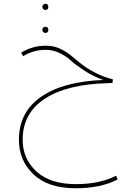

<svg xmlns="http://www.w3.org/2000/svg" viewBox="-20 -662 670 1025"><path d="M222 -609Q216 -609 211 -613.5Q206 -618 206 -625Q206 -632 211 -637Q216 -642 222 -642Q238 -642 238 -625Q238 -609 222 -609ZM222 -486Q216 -486 211 -491Q206 -496 206 -503Q206 -510 211 -514.5Q216 -519 222 -519Q238 -519 238 -503Q238 -486 222 -486ZM600 276 608 296Q518 343 384 343Q237 343 159 269Q81 195 81 84Q81 -63 199 -145Q317 -227 531 -235Q476 -255 429.5 -285.5Q383 -316 358 -339Q333 -362 298 -379Q263 -396 223 -396Q160 -396 103 -362L93 -381Q154 -418 224 -418Q263 -418 295 -404.5Q327 -391 354.5 -369Q382 -347 410.5 -323.5Q439 -300 484 -276Q529 -252 583 -238L580 -219L558 -218Q339 -213 220 -135.5Q101 -58 101 84Q101 186 174.5 253.5Q248 321 386 321Q512 321 600 276Z"/></svg>

Font: FiraGO Thin
Style: Regular
Weight: 100
Designer: bBox Type
Foundry: bBox Type GmbH
Version: Version 1.001;PS 001.001;hotconv 1.0.88;makeotf.lib2.5.64775